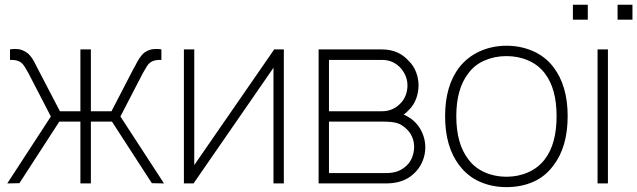

<svg xmlns="http://www.w3.org/2000/svg" viewBox="-20 -770 2675 806"><path d="M193.5 -281 99 -463.5Q90.5 -479 83.2 -490.5Q76 -502 68.5 -507.5Q51.5 -520 22 -518.5V-562.5Q28 -564.5 45 -564.5Q74.5 -564.5 98 -545Q105.5 -538 111.8 -529.5Q118 -521 122.8 -512.2Q127.5 -503.5 131 -496Q134.5 -488.5 137.5 -483.5L231.5 -303H317.5V-562.5H361.5V-303H448L541.5 -483.5Q544 -487 546.8 -492.2Q549.5 -497.5 553 -504.5Q560.5 -518.5 566.8 -527.5Q573 -536.5 581 -545Q604 -564.5 634.5 -564.5Q651 -564.5 657.5 -562.5V-518.5Q627.5 -520 610.5 -507.5Q603 -502 595.8 -490.5Q588.5 -479 580 -463.5L485.5 -281L668.5 0L617.5 -1L450 -259.5H361.5V0H317.5V-259.5H229L61.5 -1L10.5 0Z M1171.5 0H1128V-485.5L792.5 0H752V-562.5H795.5V-77L1131 -562.5H1171.5Z M1584 -562.5Q1653.5 -562.5 1696.5 -513.5Q1716.5 -494 1726.8 -467Q1737 -440 1737 -411.5Q1737 -382.5 1726.8 -355.2Q1716.5 -328 1696.5 -308.5Q1691.5 -303 1686.2 -298.2Q1681 -293.5 1674.5 -289.5Q1703.5 -275 1715.5 -263.5Q1738.5 -244 1752 -213.8Q1765.5 -183.5 1765.5 -152Q1765.5 -120 1752.5 -90.2Q1739.5 -60.5 1715.5 -39.5Q1673 0 1600.5 0H1317.5V-562.5ZM1361 -303H1584Q1631 -303 1663.5 -338.5Q1677 -353 1683.8 -372.2Q1690.5 -391.5 1690.5 -411.5Q1690.5 -450 1663.5 -482.5Q1632 -518.5 1584 -518.5H1361ZM1361 -43.5H1600.5Q1628 -43.5 1647.8 -50.5Q1667.5 -57.5 1685 -73Q1702 -88.5 1710.2 -109.8Q1718.5 -131 1718.5 -155Q1718.5 -176 1709.8 -195.8Q1701 -215.5 1685 -230Q1663.5 -250 1642.5 -254.5Q1622.5 -259.5 1584 -259.5H1361Z M1909 -75Q1848.5 -152.5 1848.5 -282.5Q1848.5 -411 1909 -488.5Q1925.5 -509.5 1947 -526.2Q1968.5 -543 1993.8 -554.5Q2019 -566 2047.5 -572Q2076 -578 2106 -578Q2166.5 -578 2218 -555.2Q2269.5 -532.5 2303 -488.5Q2363 -410.5 2363 -282.5Q2363 -153 2303 -75Q2268.5 -28.5 2218.2 -6.5Q2168 15.5 2106 15.5Q2045.5 15.5 1994.5 -7Q1943.5 -29.5 1909 -75ZM2267.5 -461.5Q2240.5 -497.5 2198 -516Q2155.5 -534.5 2106 -534.5Q2056.5 -534.5 2014 -516Q1971.5 -497.5 1945.5 -461.5Q1895.5 -396.5 1895.5 -282.5Q1895.5 -167 1945.5 -102Q1971.5 -66 2014 -47Q2056.5 -28 2106 -28Q2155.5 -28 2198 -47Q2240.5 -66 2267.5 -102Q2316.5 -166 2316.5 -282.5Q2316.5 -397.5 2267.5 -461.5Z M2447.5 -750V-687.5H2385V-750ZM2635 -750V-687.5H2572.5V-750ZM2532 -562.5V0H2488.5V-562.5Z"/></svg>

Font: Russisch Sans ExtraLight
Style: Regular
Weight: 200
Width: 4
Designer: Michael Sharanda (font) & Cristiano Sobral (main changes)
Foundry: Michael Sharanda
Version: Version 2.00;September 8, 2020;FontCreator 13.0.0.2681 64-bi